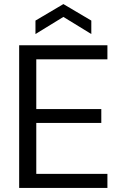

<svg xmlns="http://www.w3.org/2000/svg" viewBox="-20 -922 605 942"><path d="M74 0V-700H507V-631H158V-387H477V-319H158V-69H507V0ZM154 -755V-821L291 -902L428 -821V-755L291 -839Z"/></svg>

Font: DM Sans 18pt
Style: Regular
Weight: 400
Designer: Colophon Foundry, Jonny Pinhorn
Foundry: Colophon Foundry
Version: Version 4.004;gftools[0.9.30]